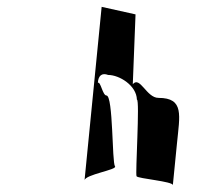

<svg xmlns="http://www.w3.org/2000/svg" viewBox="-20 -643 614 561"><path d="M296 -424C329 -424 379 -393 380 -352C389 -352 375 -134 379 -128C383 -121 486 -113 485 -102L497 -223C505 -306 519 -357 443 -357C408 -357 389 -422 368 -397L376 -601L277 -623L227 -116C228 -133 324 -147 316 -157C307 -168 311 -364 291 -364C280 -364 274 -406 266 -401C267 -422 278 -431 296 -424Z"/></svg>

Font: Ugly Stick
Style: It
Weight: 400
Designer: Stig
Foundry: Cannot Into Space Fonts
Version: Version 0.99